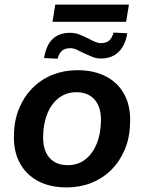

<svg xmlns="http://www.w3.org/2000/svg" viewBox="-20 -807 628 837"><path d="M271 10Q197 10 144.5 -18.5Q92 -47 65 -99Q38 -151 41 -220Q42 -284 64 -336Q86 -388 123.5 -425Q161 -462 210.5 -481.5Q260 -501 317 -501Q391 -501 443.5 -473Q496 -445 523 -393.5Q550 -342 547 -272Q546 -207 524 -155Q502 -103 464.5 -66Q427 -29 377.5 -9.5Q328 10 271 10ZM275 -87Q320 -87 352 -112Q384 -137 401.5 -180Q419 -223 420 -277Q422 -338 393.5 -371.5Q365 -405 313 -405Q269 -405 236.5 -380Q204 -355 186.5 -312Q169 -269 168 -215Q166 -154 194.5 -120.5Q223 -87 275 -87ZM209 -712 221 -787H542L530 -712ZM231 -551 172 -554Q178 -591 192.5 -615.5Q207 -640 230.5 -652Q254 -664 285 -664Q309 -664 329 -655.5Q349 -647 367 -638Q382 -630 395 -624.5Q408 -619 420 -619Q443 -619 456 -630.5Q469 -642 475 -665L535 -662Q526 -608 496.5 -580Q467 -552 420 -552Q399 -552 380 -560Q361 -568 344 -576Q329 -584 314.5 -590.5Q300 -597 286 -597Q263 -597 250 -585.5Q237 -574 231 -551Z"/></svg>

Font: Nunito Sans 11pt
Style: Bold Italic
Weight: 700
Italic angle: -9°
Version: Version 3.101;gftools[0.9.27]